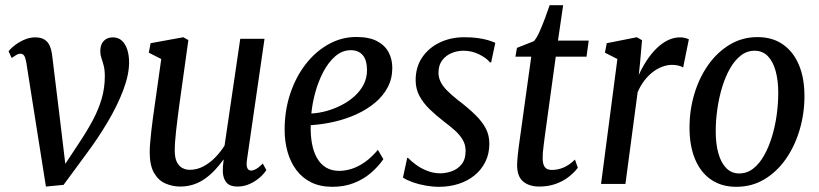

<svg xmlns="http://www.w3.org/2000/svg" viewBox="-20 -709 3156 740"><path d="M81 -470.5Q78 -487 73 -494.5Q68 -502 58.5 -502Q51 -502 42 -496.8Q33 -491.5 25 -485.5L13 -511.5Q25 -526 41.8 -538Q58.5 -550 77.5 -557.5Q96.5 -565 115.5 -565Q138 -565 151.8 -556.2Q165.5 -547.5 172.5 -530.5Q179.5 -513.5 182 -487.5L211 -250L236 -41.5L203 -34L284.5 -157.5Q315.5 -204 337.8 -245.8Q360 -287.5 372 -329Q384 -370.5 384 -415Q384 -439 379.8 -455.5Q375.5 -472 371 -485Q366.5 -498 366.5 -511.5Q366.5 -537.5 379.8 -551.2Q393 -565 414.5 -565Q436 -565 449.8 -552.2Q463.5 -539.5 470.5 -517.8Q477.5 -496 477.5 -468.5Q477.5 -421 455 -361.5Q432.5 -302 394.5 -238Q356.5 -174 310 -112L225 3.5L157 10L119.5 -226.5Z M674.5 10Q644.5 10 617.2 -2Q590 -14 573.5 -43Q557 -72 557 -123Q557 -138 558.8 -159.2Q560.5 -180.5 563.2 -204.2Q566 -228 569 -251Q572 -274 575 -294L601.5 -481.5L553.5 -506L560.5 -542.5L686.5 -565.5L706 -554.5L670.5 -300Q667 -274 664 -249.5Q661 -225 658.5 -203Q656 -181 654.8 -162.5Q653.5 -144 653.5 -129Q653.5 -100 662 -83.8Q670.5 -67.5 683.8 -61Q697 -54.5 711 -54.5Q739 -54.5 764 -67.8Q789 -81 809.8 -102.5Q830.5 -124 845.5 -148L906 -559.5H999.5L931.5 -90.5Q929 -72 933 -61.8Q937 -51.5 949 -51.5Q955 -51.5 965.5 -56.8Q976 -62 993 -78.5L1006.5 -53.5Q997 -38.5 980.2 -24Q963.5 -9.5 941.8 0.2Q920 10 895 10Q867 10 854 -4.2Q841 -18.5 839 -43Q838.5 -47.5 838.8 -53.8Q839 -60 839.2 -66.8Q839.5 -73.5 840.5 -80Q841.5 -86.5 842 -93H840.5Q824.5 -70.5 806.5 -51.8Q788.5 -33 768.2 -19Q748 -5 724.5 2.5Q701 10 674.5 10Z M1457.5 -95.5Q1438 -67 1409.5 -42.5Q1381 -18 1343.8 -3.5Q1306.5 11 1261 11Q1214 11 1179.2 -6.2Q1144.5 -23.5 1121.8 -54.2Q1099 -85 1088 -124.8Q1077 -164.5 1077 -209.5Q1077 -282 1098.2 -346.8Q1119.5 -411.5 1157.5 -460.8Q1195.5 -510 1245.8 -538.2Q1296 -566.5 1353.5 -566.5Q1402.5 -566.5 1433 -550.5Q1463.5 -534.5 1477.8 -507.5Q1492 -480.5 1492 -447.5Q1492 -406.5 1474.5 -373Q1457 -339.5 1426 -313.5Q1395 -287.5 1354.8 -269Q1314.5 -250.5 1269.2 -240Q1224 -229.5 1177.5 -226.5Q1176.5 -187.5 1182.5 -155.2Q1188.5 -123 1202 -99.5Q1215.5 -76 1236.8 -63.2Q1258 -50.5 1287 -50.5Q1312 -50.5 1337 -58.8Q1362 -67 1387 -84.8Q1412 -102.5 1436.5 -131.5ZM1332 -515.5Q1299 -515.5 1272.2 -492.2Q1245.5 -469 1226 -431.8Q1206.5 -394.5 1195 -352.2Q1183.5 -310 1180 -271.5Q1208.5 -273 1238.5 -281.2Q1268.5 -289.5 1296.2 -303.8Q1324 -318 1346.2 -338Q1368.5 -358 1381.5 -383.2Q1394.5 -408.5 1394.5 -438.5Q1394.5 -477 1378.2 -496.2Q1362 -515.5 1332 -515.5Z M1873 -468.5H1868.5Q1855.5 -485 1827.2 -499.2Q1799 -513.5 1766 -513.5Q1742 -513.5 1720 -504.2Q1698 -495 1684 -476.2Q1670 -457.5 1670 -428.5Q1670 -411 1677.5 -395Q1685 -379 1701.2 -362Q1717.5 -345 1744 -324Q1785.5 -292.5 1812.5 -265.8Q1839.5 -239 1852.8 -213Q1866 -187 1866 -155Q1866 -116 1850.5 -85Q1835 -54 1808.2 -32.5Q1781.5 -11 1746.5 0Q1711.5 11 1672.5 11Q1647 11 1620.2 6.2Q1593.5 1.5 1571 -6.5Q1548.5 -14.5 1533 -24.5L1549.5 -100.5H1552.5Q1564.5 -88 1583.5 -74Q1602.5 -60 1626.8 -50.5Q1651 -41 1677 -41Q1697 -41 1719.8 -48.5Q1742.5 -56 1758.5 -75Q1774.5 -94 1774.5 -127.5Q1774.5 -151.5 1763.2 -170.5Q1752 -189.5 1733 -206.5Q1714 -223.5 1690.5 -241Q1661.5 -263.5 1636.8 -287.2Q1612 -311 1597 -338.5Q1582 -366 1582 -400Q1582 -450.5 1607 -487.5Q1632 -524.5 1674.5 -545Q1717 -565.5 1769.5 -565.5Q1798.5 -565.5 1820.2 -562.5Q1842 -559.5 1858.8 -554.8Q1875.5 -550 1889 -544Z M2080 -185.5Q2077.5 -163.5 2075.2 -147.8Q2073 -132 2072.2 -120.8Q2071.5 -109.5 2071.5 -100Q2071.5 -76 2079.8 -65Q2088 -54 2107.5 -54Q2129.5 -54 2151.8 -63.2Q2174 -72.5 2196 -94L2207 -62.5Q2193 -43.5 2171.2 -26.8Q2149.5 -10 2121 0Q2092.5 10 2058.5 10Q2020 10 1996.5 -9.2Q1973 -28.5 1973 -73.5Q1973 -80.5 1973.8 -90.5Q1974.5 -100.5 1975.8 -113.5Q1977 -126.5 1979.2 -142.2Q1981.5 -158 1984 -177L2027.5 -490.5H1966.5L1972.5 -524.5L2038 -550.5Q2048.5 -562.5 2059.5 -587Q2070.5 -611.5 2080.8 -639.5Q2091 -667.5 2098.5 -689H2150.5L2130.5 -552.5H2249L2240.5 -490.5H2122Z M2296.5 0 2359.5 -481.5 2311.5 -506 2318.5 -542.5 2434.5 -565.5 2454.5 -554 2446.5 -463.5 2442 -420Q2455.5 -450 2473 -476.5Q2490.5 -503 2510.8 -522.8Q2531 -542.5 2553.8 -553.8Q2576.5 -565 2601 -565Q2611.5 -565 2620 -562.8Q2628.5 -560.5 2635 -557.5L2613 -449Q2604.5 -454 2593.5 -456.5Q2582.5 -459 2570 -459Q2551 -459 2531.5 -451.5Q2512 -444 2494.2 -430Q2476.5 -416 2462 -396.5Q2447.5 -377 2437.5 -353.5L2390.5 0Z M2899.5 -566Q2957 -566 2997.2 -538Q3037.5 -510 3059 -459.2Q3080.5 -408.5 3080.5 -338.5Q3080.5 -271.5 3062 -208.8Q3043.5 -146 3009 -96.5Q2974.5 -47 2926.2 -18Q2878 11 2818 11Q2761 11 2720.5 -16.8Q2680 -44.5 2658.8 -95.8Q2637.5 -147 2637.5 -217Q2637.5 -285.5 2656.5 -348.2Q2675.5 -411 2710.5 -460Q2745.5 -509 2793.5 -537.5Q2841.5 -566 2899.5 -566ZM2888.5 -513.5Q2859 -513.5 2835.2 -495Q2811.5 -476.5 2793.5 -444.8Q2775.5 -413 2763.2 -372.8Q2751 -332.5 2744.8 -288.8Q2738.5 -245 2738.5 -202.5Q2738.5 -154 2748.8 -117.8Q2759 -81.5 2779.2 -61Q2799.5 -40.5 2829 -40.5Q2859 -40.5 2883 -59.2Q2907 -78 2925 -110Q2943 -142 2955.2 -182.2Q2967.5 -222.5 2973.5 -266Q2979.5 -309.5 2979.5 -351.5Q2979.5 -398.5 2969.5 -435.2Q2959.5 -472 2939.2 -492.8Q2919 -513.5 2888.5 -513.5Z"/></svg>

Font: Merriweather 24pt SemiCondensed
Style: Italic
Weight: 400
Width: 4
Italic angle: -7.8°
Designer: Eben Sorkin
Foundry: Eben Sorkin
Version: Version 2.101